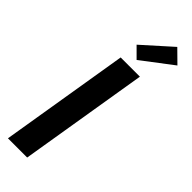

<svg xmlns="http://www.w3.org/2000/svg" viewBox="-321 -1010 1031 1031"><g transform="rotate(45 194.0 -495.0)"><path d="M21 0 142 -735H288L167 0ZM212 -786 154 -844 317 -990 388 -920Z"/></g></svg>

Font: Iosevka Aile Heavy Oblique
Style: Regular
Weight: 900
Italic angle: -9°
Designer: Belleve Invis
Foundry: Belleve Invis
Version: Version 31.1.0; ttfautohint (v1.8.4)